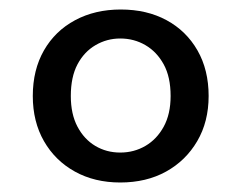

<svg xmlns="http://www.w3.org/2000/svg" viewBox="-20 -732 508 404"><path d="M233 -348Q179 -348 137.5 -371Q96 -394 72.5 -435Q49 -476 49 -530Q49 -585 72.5 -626Q96 -667 138 -689.5Q180 -712 234 -712Q289 -712 330.5 -689.5Q372 -667 395.5 -626Q419 -585 419 -530Q419 -476 395 -435Q371 -394 329.5 -371Q288 -348 233 -348ZM233 -411Q262 -411 286 -425Q310 -439 324.5 -465.5Q339 -492 339 -530Q339 -570 324.5 -596.5Q310 -623 286 -637Q262 -651 233 -651Q205 -651 181 -637Q157 -623 143 -596.5Q129 -570 129 -530Q129 -492 143 -465.5Q157 -439 180.5 -425Q204 -411 233 -411Z"/></svg>

Font: DM Sans 17pt Medium
Style: Regular
Weight: 500
Version: Version 4.004;gftools[0.9.30]